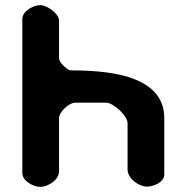

<svg xmlns="http://www.w3.org/2000/svg" viewBox="-20 -727 739 748"><path d="M137 -707C112 -707 67 -685 67 -653V-53C67 -21 111 1 137 1C166 1 210 -25 210 -60V-267C210 -291 249 -327 273 -327H393C422 -327 477 -276 477 -247V-67C477 -31 521 0 553 0C578 0 620 -17 620 -47V-267C620 -447 367 -452 253 -453C238 -458 210 -484 210 -500V-647C210 -674 163 -707 137 -707Z"/></svg>

Font: Asimov Print
Style: Regular
Weight: 500
Designer: Google
Version: Version 2.000980: 2014